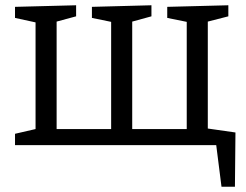

<svg xmlns="http://www.w3.org/2000/svg" viewBox="-20 -551 935 729"><path d="M821 158 801 0H37V-43L115 -61V-466L37 -483V-525L269 -531V-489L195 -469V-61H402V-468L329 -483V-525L555 -531V-489L482 -469V-61H689V-468L615 -483V-525L847 -531V-489L769 -469V-63L874 -48L872 158Z"/></svg>

Font: Bitter
Style: Regular
Weight: 400
Designer: Sol Matas, and Bitter project Authors
Foundry: Sol Matas
Version: Version 2.001